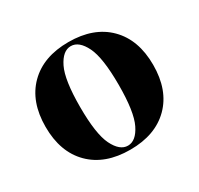

<svg xmlns="http://www.w3.org/2000/svg" viewBox="-119 -659 848 819"><g transform="rotate(-30 305.0 -250.0)"><path d="M237.5 -61Q265 -5 305 -5Q345 -5 372.5 -61Q400 -117 400 -250Q400 -383 372.5 -439Q345 -495 305 -495Q265 -495 237.5 -439Q210 -383 210 -250Q210 -117 237.5 -61ZM110.5 -444.5Q181 -515 305 -515Q429 -515 499.5 -444.5Q570 -374 570 -250Q570 -126 499.5 -55.5Q429 15 305 15Q181 15 110.5 -55.5Q40 -126 40 -250Q40 -374 110.5 -444.5Z"/></g></svg>

Font: Yeseva One
Style: Regular
Weight: 400
Designer: Jovanny Lemonad
Foundry: Jovanny Lemonad
Version: Version 2.000